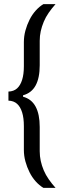

<svg xmlns="http://www.w3.org/2000/svg" viewBox="-20 -763 307 933"><path d="M191 150Q171 138 153.5 118.5Q136 99 123.5 74Q111 49 103.5 21.5Q96 -6 96 -34V-150Q96 -190 87.5 -217Q79 -244 63 -258.5Q47 -273 21 -274V-318Q47 -319 63 -333.5Q79 -348 87.5 -375Q96 -402 96 -441V-558Q96 -587 103.5 -614.5Q111 -642 123.5 -667Q136 -692 153.5 -711.5Q171 -731 191 -743H250Q232 -723 217 -701.5Q202 -680 192.5 -657Q183 -634 178 -611.5Q173 -589 173 -565V-446Q173 -384 153 -347.5Q133 -311 92 -300V-293Q133 -282 153 -245Q173 -208 173 -146V-28Q173 -4 178 19Q183 42 192.5 64.5Q202 87 217 108.5Q232 130 250 150Z"/></svg>

Font: Saira Condensed Medium
Style: Regular
Weight: 500
Width: 3
Designer: Hector Gatti with collaboration of the Omnibus-Type team
Foundry: Omnibus-Type
Version: Version 1.101